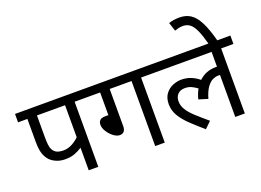

<svg xmlns="http://www.w3.org/2000/svg" viewBox="-126 -1206 2076 1528"><g transform="rotate(-20 912.0 -442.0)"><path d="M479 -551V0H398V-191Q369 -172 335 -159Q301 -146 254 -146Q214 -146 181.5 -159.5Q149 -173 128 -194Q103 -221 91 -257.5Q79 -294 79 -358V-551H0V-622H583V-551ZM398 -551H160V-369Q160 -328 163 -304Q166 -280 172.5 -265.5Q179 -251 190 -240Q213 -217 263 -217Q303 -217 338 -236Q373 -255 398 -280Z M776 -551V-234Q776 -208 763.5 -193Q751 -178 728 -178Q702 -178 674.5 -199Q647 -220 628 -250Q609 -280 609 -308Q609 -331 622.5 -345Q636 -359 670 -359H695V-551H568V-622H1146V-551H1042V0H961V-551Z M1131 -551V-622H1824V-551H1720V0H1639V-355Q1633 -356 1625 -356Q1601 -356 1576 -344Q1551 -332 1528 -300.5Q1505 -269 1487 -208L1410 -232Q1422 -278 1442 -313Q1418 -331 1394 -342Q1370 -353 1340 -353Q1300 -353 1278.5 -330Q1257 -307 1257 -271Q1257 -233 1278.5 -198.5Q1300 -164 1341 -126.5Q1382 -89 1440 -40L1386 12Q1328 -38 1280 -83.5Q1232 -129 1204 -175.5Q1176 -222 1176 -275Q1176 -328 1200.5 -361.5Q1225 -395 1262 -410.5Q1299 -426 1335 -426Q1379 -426 1415.5 -411.5Q1452 -397 1485 -370Q1543 -426 1630 -426Q1635 -426 1639 -426V-551Z M1640 -615Q1619 -694 1598.5 -739.5Q1578 -785 1553 -804Q1528 -823 1494 -823Q1472 -823 1455 -818.5Q1438 -814 1424 -809L1400 -882Q1439 -896 1491 -896Q1545 -896 1584.5 -870.5Q1624 -845 1655.5 -783.5Q1687 -722 1715 -615Z"/></g></svg>

Font: Noto Sans
Style: Regular
Weight: 400
Designer: Monotype Design Team
Foundry: Monotype Imaging Inc.
Version: Version 2.007